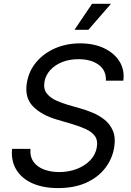

<svg xmlns="http://www.w3.org/2000/svg" viewBox="-20 -962 681 995"><path d="M280.8 12.7Q202.6 12.7 147 -12.5Q91.3 -37.6 64 -83.5Q36.6 -129.4 42.5 -190.4H137.7Q134.8 -149.4 154.3 -122.8Q173.8 -96.2 208.7 -83.3Q243.7 -70.3 286.6 -70.3Q335.9 -70.3 377.9 -86.4Q419.9 -102.5 447.8 -131.6Q475.6 -160.6 481.9 -199.7Q487.8 -234.9 471.9 -256.6Q456.1 -278.3 425.8 -292.5Q395.5 -306.6 357.4 -317.9L273.4 -342.8Q195.3 -365.7 151.1 -410.6Q106.9 -455.6 119.1 -531.7Q128.9 -593.3 167.7 -639.6Q206.5 -686 265.6 -711.7Q324.7 -737.3 395.5 -737.3Q466.3 -737.3 519.3 -712.2Q572.3 -687 599.4 -643.3Q626.5 -599.6 619.1 -543.9H528.8Q531.2 -596.7 491.7 -626Q452.1 -655.3 386.7 -655.3Q339.4 -655.3 301.8 -640.1Q264.2 -625 240.2 -598.4Q216.3 -571.8 210.4 -538.1Q204.1 -500 223.4 -476.6Q242.7 -453.1 273.2 -440.2Q303.7 -427.2 329.6 -419.4L398.9 -399.4Q426.3 -391.6 459.2 -378.2Q492.2 -364.7 521 -342.3Q549.8 -319.8 564.9 -284.7Q580.1 -249.5 571.8 -198.2Q562 -138.7 525.1 -90.8Q488.3 -43 426.8 -15.1Q365.2 12.7 280.8 12.7ZM366.2 -807.6 457 -942.4H555.2L438 -807.6Z"/></svg>

Font: Adwaita Sans
Style: Italic
Weight: 400
Italic angle: -9.39999°
Designer: Rasmus Andersson
Foundry: rsms
Version: Version 4.001;git-9221beed3